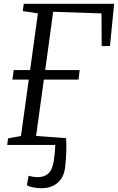

<svg xmlns="http://www.w3.org/2000/svg" viewBox="-20 -763 621 1011"><path d="M200.5 228Q176 228 155 223.8Q134 219.5 121.5 213L130.5 162Q140.5 165.5 154 167.8Q167.5 170 175 170Q212 170 233.2 151.8Q254.5 133.5 262.5 88Q264.5 77 266.5 59.8Q268.5 42.5 269.8 25.8Q271 9 271 0H18L22.5 -34.5L90.5 -47L131.5 -344H45.5L52 -394H138.5L179.5 -692.5L100 -704.5L105 -743H581L559 -521L515.5 -520L514.5 -692.5L260 -701L218 -394H399.5L393.5 -344H211L170 -47L328 -35.5Q330.5 -4 329 38Q327.5 80 323 117.5Q318.5 155.5 301.2 180Q284 204.5 257.8 216.2Q231.5 228 200.5 228Z"/></svg>

Font: Merriweather 20pt Light
Style: Italic
Weight: 300
Italic angle: -7.8°
Version: Version 2.101